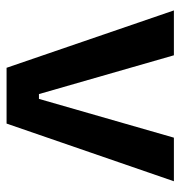

<svg xmlns="http://www.w3.org/2000/svg" viewBox="-2 -560 562 599"><g transform="rotate(90 279.5 -261.0)"><path d="M192 0 13 -522H153L274 -101H289L410 -522H546L366 0Z"/></g></svg>

Font: Bricolage Grotesque 96pt ExtraBold SemiBold
Style: Regular
Weight: 600
Version: Version 1.001;gftools[0.9.33.dev8+g029e19f]